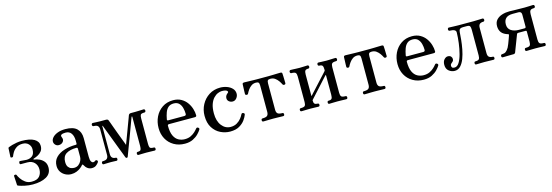

<svg xmlns="http://www.w3.org/2000/svg" viewBox="12 -1181 5559 1933"><g transform="rotate(-15 2791.5 -215.0)"><path d="M197 12Q154 12 113.5 3Q73 -6 55 -13Q48 -16 44 -18Q40 -20 40 -27Q40 -35 38.5 -56Q37 -77 36 -96.5Q35 -116 35 -119Q35 -128 47 -129Q58 -131 62 -122Q67 -108 83.5 -83Q100 -58 127.5 -38Q155 -18 193 -18Q251 -18 275 -47Q299 -76 299 -119Q299 -161 272.5 -189Q246 -217 198 -217H131Q120 -217 120 -233Q120 -239 122.5 -244Q125 -249 132 -249Q134 -249 148 -248Q162 -247 177.5 -245.5Q193 -244 199 -244Q235 -244 259.5 -263.5Q284 -283 284 -333Q284 -365 261.5 -388Q239 -411 200 -411Q160 -411 134 -392.5Q108 -374 94.5 -350.5Q81 -327 76 -312Q73 -305 61 -305Q49 -306 49 -315Q49 -318 50 -336.5Q51 -355 52 -375Q53 -395 53 -402Q54 -410 58 -411.5Q62 -413 69 -416Q78 -420 99 -426Q120 -432 147 -436.5Q174 -441 199 -441Q284 -441 328.5 -415.5Q373 -390 373 -343Q373 -309 355.5 -287.5Q338 -266 314.5 -254.5Q291 -243 272 -237Q267 -236 267 -232Q267 -228 272 -227Q299 -224 326.5 -211.5Q354 -199 373 -175Q392 -151 392 -113Q392 -49 338 -18.5Q284 12 197 12Z M597 12Q565 12 536.5 -3Q508 -18 491 -44.5Q474 -71 474 -106Q474 -158 507 -192.5Q540 -227 595.5 -244.5Q651 -262 717 -262Q727 -262 727 -272V-300Q727 -350 707 -378.5Q687 -407 649 -407Q619 -407 605 -399Q591 -391 600 -372Q613 -344 596.5 -323.5Q580 -303 551 -303Q530 -303 516 -318Q502 -333 502 -352Q502 -374 520 -394.5Q538 -415 572.5 -428.5Q607 -442 654 -442Q736 -442 773.5 -406Q811 -370 811 -306V-112Q811 -78 820 -62.5Q829 -47 842 -47Q854 -47 862 -55Q872 -64 884 -54Q892 -46 885 -34Q875 -19 858 -6Q841 7 813 7Q789 7 769.5 -7Q750 -21 737 -46Q731 -58 722 -47Q714 -36 696 -22Q678 -8 653 2Q628 12 597 12ZM642 -42Q669 -42 688 -57Q707 -72 717 -93Q727 -114 727 -133V-217Q727 -231 714 -231Q647 -231 607.5 -206Q568 -181 568 -122Q568 -87 581.5 -69.5Q595 -52 612.5 -47Q630 -42 642 -42Z M938 0Q924 0 924 -16Q924 -32 938 -32Q970 -32 982 -45.5Q994 -59 994 -82V-348Q994 -371 982 -384Q970 -397 938 -397Q932 -397 928 -402Q924 -407 924 -413Q924 -420 928 -425Q932 -430 938 -430Q949 -430 967.5 -428.5Q986 -427 1010 -427H1075Q1096 -427 1100 -412Q1102 -408 1110 -386Q1118 -364 1129.5 -332Q1141 -300 1154 -265.5Q1167 -231 1178.5 -200.5Q1190 -170 1197.5 -150.5Q1205 -131 1205 -130Q1206 -133 1213.5 -153Q1221 -173 1232.5 -203.5Q1244 -234 1256.5 -267.5Q1269 -301 1280.5 -332Q1292 -363 1300 -384Q1308 -405 1309 -409Q1315 -427 1335 -427H1380Q1404 -427 1431 -428.5Q1458 -430 1468 -430Q1475 -430 1478.5 -425Q1482 -420 1482 -413Q1482 -407 1478.5 -402Q1475 -397 1468 -397Q1434 -397 1427.5 -385.5Q1421 -374 1421 -348V-81Q1421 -56 1427.5 -44Q1434 -32 1468 -32Q1482 -32 1482 -16Q1482 0 1468 0Q1458 0 1431 -1Q1404 -2 1380 -2Q1356 -2 1333.5 -1Q1311 0 1301 0Q1287 0 1287 -16Q1287 -32 1301 -32Q1326 -32 1332.5 -43.5Q1339 -55 1339 -83V-387Q1339 -391 1336 -391Q1333 -391 1332 -389Q1331 -387 1321 -360Q1311 -333 1295.5 -291Q1280 -249 1262.5 -202.5Q1245 -156 1229 -113.5Q1213 -71 1202.5 -43Q1192 -15 1191 -12Q1188 -2 1179 -2Q1170 -2 1166 -12Q1166 -14 1155.5 -40.5Q1145 -67 1129.5 -108Q1114 -149 1096.5 -195Q1079 -241 1063.5 -282Q1048 -323 1038 -349Q1028 -375 1028 -376Q1027 -378 1025 -377Q1023 -376 1023 -374V-82Q1023 -56 1036 -44Q1049 -32 1070 -32Q1084 -32 1084 -16Q1084 0 1070 0Q1060 0 1047 -1Q1034 -2 1010 -2Q986 -2 967.5 -1Q949 0 938 0Z M1783 12Q1718 12 1668.5 -17Q1619 -46 1592 -95.5Q1565 -145 1565 -208Q1565 -271 1590.5 -324Q1616 -377 1664 -409.5Q1712 -442 1777 -442Q1826 -442 1861.5 -422Q1897 -402 1919.5 -370.5Q1942 -339 1953 -303Q1964 -267 1964 -235Q1964 -220 1946 -220H1677Q1662 -220 1662 -206Q1662 -140 1680 -102Q1698 -64 1728 -48Q1758 -32 1793 -32Q1829 -32 1855.5 -45Q1882 -58 1900 -75Q1918 -92 1928 -105Q1938 -119 1952 -109Q1965 -101 1957 -87Q1947 -70 1924.5 -46.5Q1902 -23 1867 -5.5Q1832 12 1783 12ZM1680 -259H1847Q1866 -259 1866 -276Q1866 -308 1858 -338.5Q1850 -369 1830.5 -389Q1811 -409 1775 -409Q1740 -409 1719 -391Q1698 -373 1686.5 -342Q1675 -311 1668 -272Q1665 -259 1680 -259Z M2254 12Q2202 12 2154 -11.5Q2106 -35 2075 -83.5Q2044 -132 2044 -207Q2044 -270 2072.5 -323.5Q2101 -377 2151.5 -409.5Q2202 -442 2268 -442Q2304 -442 2337.5 -430Q2371 -418 2392.5 -395Q2414 -372 2414 -340Q2414 -316 2397.5 -295Q2381 -274 2356 -274Q2335 -274 2318.5 -287Q2302 -300 2302 -322Q2302 -350 2329 -370Q2342 -379 2329.5 -391.5Q2317 -404 2275 -404Q2257 -404 2234 -394.5Q2211 -385 2189.5 -362.5Q2168 -340 2154.5 -302Q2141 -264 2141 -207Q2141 -127 2178 -79.5Q2215 -32 2271 -32Q2309 -32 2336.5 -48.5Q2364 -65 2381.5 -87.5Q2399 -110 2406 -126Q2413 -141 2429 -134Q2443 -128 2438 -114Q2430 -91 2409 -61.5Q2388 -32 2350.5 -10Q2313 12 2254 12Z M2602 0Q2588 0 2588 -16Q2588 -32 2602 -32Q2638 -32 2651 -44Q2664 -56 2664 -83V-357Q2664 -380 2657 -388.5Q2650 -397 2630 -397Q2602 -397 2582 -383Q2562 -369 2548 -349.5Q2534 -330 2525 -311Q2521 -301 2507.5 -302.5Q2494 -304 2494 -316Q2494 -321 2494.5 -340.5Q2495 -360 2496 -381.5Q2497 -403 2497 -412Q2497 -423 2502 -426.5Q2507 -430 2517 -430Q2519 -430 2534.5 -429.5Q2550 -429 2571 -428.5Q2592 -428 2612.5 -427.5Q2633 -427 2644 -427H2766Q2786 -427 2815 -428Q2844 -429 2867 -429.5Q2890 -430 2892 -430Q2903 -430 2907.5 -426.5Q2912 -423 2912 -412Q2913 -403 2913.5 -381.5Q2914 -360 2914.5 -340.5Q2915 -321 2915 -316Q2915 -304 2902 -302.5Q2889 -301 2884 -311Q2875 -330 2861 -349.5Q2847 -369 2827.5 -383Q2808 -397 2780 -397Q2760 -397 2753 -388.5Q2746 -380 2746 -357V-83Q2746 -56 2759 -44Q2772 -32 2808 -32Q2822 -32 2822 -16Q2822 0 2808 0Q2801 0 2782.5 -0.5Q2764 -1 2742.5 -1.5Q2721 -2 2705 -2Q2689 -2 2667.5 -1.5Q2646 -1 2627.5 -0.5Q2609 0 2602 0Z M3000 0Q2986 0 2986 -16Q2986 -32 3000 -32Q3034 -32 3043.5 -43Q3053 -54 3053 -81V-348Q3053 -375 3043.5 -386Q3034 -397 3000 -397Q2993 -397 2989.5 -402Q2986 -407 2986 -413Q2986 -420 2989.5 -425Q2993 -430 3000 -430Q3007 -430 3023 -429.5Q3039 -429 3058 -428Q3077 -427 3093 -427Q3117 -427 3141.5 -428.5Q3166 -430 3176 -430Q3183 -430 3186.5 -425Q3190 -420 3190 -413Q3190 -407 3186.5 -402Q3183 -397 3176 -397Q3151 -397 3143 -386Q3135 -375 3135 -346V-127Q3135 -120 3140 -125Q3141 -127 3154.5 -141.5Q3168 -156 3189 -179Q3210 -202 3233 -227Q3256 -252 3277 -275Q3298 -298 3312 -313Q3326 -328 3327 -330Q3331 -334 3331 -340V-346Q3331 -375 3323 -386Q3315 -397 3290 -397Q3283 -397 3279.5 -402Q3276 -407 3276 -413Q3276 -420 3279.5 -425Q3283 -430 3290 -430Q3300 -430 3324.5 -428.5Q3349 -427 3373 -427Q3389 -427 3408 -428Q3427 -429 3443.5 -429.5Q3460 -430 3466 -430Q3473 -430 3476.5 -425Q3480 -420 3480 -413Q3480 -407 3476.5 -402Q3473 -397 3466 -397Q3432 -397 3422.5 -386Q3413 -375 3413 -348V-81Q3413 -54 3422.5 -43Q3432 -32 3466 -32Q3480 -32 3480 -16Q3480 0 3466 0Q3460 0 3443.5 -0.5Q3427 -1 3408 -1.5Q3389 -2 3373 -2Q3349 -2 3324.5 -1Q3300 0 3290 0Q3276 0 3276 -16Q3276 -32 3290 -32Q3315 -32 3323 -43Q3331 -54 3331 -83V-286Q3331 -288 3329.5 -289Q3328 -290 3326 -288Q3324 -286 3305 -265.5Q3286 -245 3259.5 -215.5Q3233 -186 3206 -156.5Q3179 -127 3160.5 -106.5Q3142 -86 3140 -84Q3135 -79 3135 -75Q3135 -50 3144.5 -41Q3154 -32 3176 -32Q3190 -32 3190 -16Q3190 0 3176 0Q3166 0 3141.5 -1Q3117 -2 3093 -2Q3077 -2 3058 -1.5Q3039 -1 3023 -0.5Q3007 0 3000 0Z M3658 0Q3644 0 3644 -16Q3644 -32 3658 -32Q3694 -32 3707 -44Q3720 -56 3720 -83V-357Q3720 -380 3713 -388.5Q3706 -397 3686 -397Q3658 -397 3638 -383Q3618 -369 3604 -349.5Q3590 -330 3581 -311Q3577 -301 3563.5 -302.5Q3550 -304 3550 -316Q3550 -321 3550.5 -340.5Q3551 -360 3552 -381.5Q3553 -403 3553 -412Q3553 -423 3558 -426.5Q3563 -430 3573 -430Q3575 -430 3590.5 -429.5Q3606 -429 3627 -428.5Q3648 -428 3668.5 -427.5Q3689 -427 3700 -427H3822Q3842 -427 3871 -428Q3900 -429 3923 -429.5Q3946 -430 3948 -430Q3959 -430 3963.5 -426.5Q3968 -423 3968 -412Q3969 -403 3969.5 -381.5Q3970 -360 3970.5 -340.5Q3971 -321 3971 -316Q3971 -304 3958 -302.5Q3945 -301 3940 -311Q3931 -330 3917 -349.5Q3903 -369 3883.5 -383Q3864 -397 3836 -397Q3816 -397 3809 -388.5Q3802 -380 3802 -357V-83Q3802 -56 3815 -44Q3828 -32 3864 -32Q3878 -32 3878 -16Q3878 0 3864 0Q3857 0 3838.5 -0.5Q3820 -1 3798.5 -1.5Q3777 -2 3761 -2Q3745 -2 3723.5 -1.5Q3702 -1 3683.5 -0.5Q3665 0 3658 0Z M4273 12Q4208 12 4158.5 -17Q4109 -46 4082 -95.5Q4055 -145 4055 -208Q4055 -271 4080.5 -324Q4106 -377 4154 -409.5Q4202 -442 4267 -442Q4316 -442 4351.5 -422Q4387 -402 4409.5 -370.5Q4432 -339 4443 -303Q4454 -267 4454 -235Q4454 -220 4436 -220H4167Q4152 -220 4152 -206Q4152 -140 4170 -102Q4188 -64 4218 -48Q4248 -32 4283 -32Q4319 -32 4345.5 -45Q4372 -58 4390 -75Q4408 -92 4418 -105Q4428 -119 4442 -109Q4455 -101 4447 -87Q4437 -70 4414.5 -46.5Q4392 -23 4357 -5.5Q4322 12 4273 12ZM4170 -259H4337Q4356 -259 4356 -276Q4356 -308 4348 -338.5Q4340 -369 4320.5 -389Q4301 -409 4265 -409Q4230 -409 4209 -391Q4188 -373 4176.5 -342Q4165 -311 4158 -272Q4155 -259 4170 -259Z M4596 7Q4563 7 4535.5 -14.5Q4508 -36 4508 -78Q4508 -114 4526 -133.5Q4544 -153 4563 -153Q4586 -153 4596.5 -141Q4607 -129 4607 -114Q4607 -98 4598 -89.5Q4589 -81 4580 -73.5Q4571 -66 4571 -52Q4571 -42 4577 -34Q4583 -26 4602 -26Q4630 -26 4650.5 -58.5Q4671 -91 4684.5 -142.5Q4698 -194 4705.5 -252Q4713 -310 4714 -362Q4715 -397 4649 -397Q4643 -397 4639.5 -402Q4636 -407 4636 -413Q4636 -420 4639.5 -425Q4643 -430 4649 -430Q4660 -430 4688 -428.5Q4716 -427 4744 -427H4907Q4931 -427 4960.5 -428.5Q4990 -430 5000 -430Q5007 -430 5010.5 -425Q5014 -420 5014 -413Q5014 -407 5010.5 -402Q5007 -397 5000 -397Q4976 -397 4962.5 -386Q4949 -375 4949 -346V-83Q4949 -54 4962.5 -43Q4976 -32 5000 -32Q5014 -32 5014 -16Q5014 0 5000 0Q4990 0 4960.5 -1Q4931 -2 4907 -2Q4884 -2 4858 -1Q4832 0 4821 0Q4807 0 4807 -16Q4807 -32 4821 -32Q4849 -32 4858 -43Q4867 -54 4867 -81V-348Q4867 -375 4860.5 -386Q4854 -397 4828 -397H4788Q4766 -397 4755.5 -388Q4745 -379 4744 -357Q4742 -324 4737.5 -277.5Q4733 -231 4723.5 -181.5Q4714 -132 4698 -89.5Q4682 -47 4657 -20Q4632 7 4596 7Z M5098 0Q5084 0 5084 -16Q5084 -32 5098 -32Q5122 -32 5137.5 -43Q5153 -54 5169 -81Q5175 -92 5184.5 -116Q5194 -140 5202.5 -164Q5211 -188 5214 -197Q5218 -208 5212 -210Q5163 -224 5142.5 -251Q5122 -278 5122 -317Q5122 -358 5144.5 -382.5Q5167 -407 5203 -418.5Q5239 -430 5281 -430Q5295 -430 5329.5 -428.5Q5364 -427 5439 -427Q5463 -427 5490 -428.5Q5517 -430 5527 -430Q5534 -430 5537.5 -425Q5541 -420 5541 -413Q5541 -407 5537.5 -402Q5534 -397 5527 -397Q5498 -397 5489 -385Q5480 -373 5480 -346V-83Q5480 -56 5489 -44Q5498 -32 5534 -32Q5548 -32 5548 -16Q5548 0 5534 0Q5527 0 5510.5 -0.5Q5494 -1 5474.5 -1.5Q5455 -2 5439 -2Q5415 -2 5385.5 -1Q5356 0 5346 0Q5332 0 5332 -16Q5332 -32 5346 -32Q5381 -32 5389.5 -44Q5398 -56 5398 -83V-187Q5398 -198 5387 -198H5311Q5304 -198 5301 -196Q5298 -194 5296 -189Q5294 -184 5287 -165.5Q5280 -147 5270.5 -122.5Q5261 -98 5252 -74.5Q5243 -51 5236.5 -34Q5230 -17 5229 -14Q5223 -2 5209 -2H5191Q5167 -2 5138 -1Q5109 0 5098 0ZM5325 -225H5384Q5398 -225 5398 -239V-364Q5398 -397 5367 -397H5306Q5212 -397 5212 -311Q5212 -268 5244 -246.5Q5276 -225 5325 -225Z"/></g></svg>

Font: Zen Old Mincho
Style: Regular
Weight: 400
Designer: Yoshimichi Ohira
Foundry: Positype
Version: Version 1.001